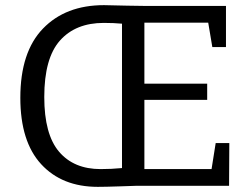

<svg xmlns="http://www.w3.org/2000/svg" viewBox="-20 -722 976 746"><path d="M818 -166H871L870 0H507L448 2Q388 4 360 4Q221 4 140 -84Q59 -172 59 -342Q59 -520 147 -611Q235 -702 384 -702L474 -700L540 -699H858V-539H805L789 -634H541V-397H785V-334H541V-65H802ZM371 -65Q412 -65 454 -69V-630Q422 -633 383 -633Q274 -633 213 -564.5Q152 -496 152 -345Q152 -200 209.5 -132.5Q267 -65 371 -65Z"/></svg>

Font: Bitter Pro
Style: Regular
Weight: 400
Designer: Sol Matas, and Bitter project Authors
Foundry: Sol Matas
Version: Version 1.010